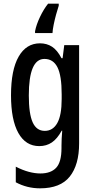

<svg xmlns="http://www.w3.org/2000/svg" viewBox="-20 -786 513 1046"><path d="M198 -550Q235 -550 263.5 -531.5Q292 -513 315 -469H321L330 -540H411V-5Q411 112 360 176Q309 240 198 240Q127 240 66 207V122Q103 141 136.5 150Q170 159 200 159Q257 159 286 128Q315 97 315 21V8Q315 -10 316 -31.5Q317 -53 319 -74H316Q292 -30 262.5 -10Q233 10 194 10Q120 10 80 -61.5Q40 -133 40 -267Q40 -405 81.5 -477.5Q123 -550 198 -550ZM222 -465Q137 -465 137 -266Q137 -166 158 -119.5Q179 -73 224 -73Q268 -73 292 -115.5Q316 -158 316 -247V-272Q316 -374 293 -419.5Q270 -465 222 -465ZM300 -755Q293 -734 285.5 -706.5Q278 -679 272.5 -652Q267 -625 266 -606H171V-616Q178 -652 198 -694Q218 -736 242 -766H300Z"/></svg>

Font: Noto Sans Telugu ExtraCondensed Medium
Style: Regular
Weight: 500
Width: 2
Designer: Jelle Bosma - Monotype Design Team
Foundry: Monotype Imaging Inc.
Version: Version 2.005; ttfautohint (v1.8.4.7-5d5b)